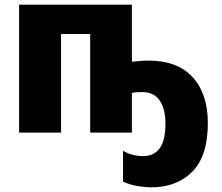

<svg xmlns="http://www.w3.org/2000/svg" viewBox="-20 -569 953 824"><path d="M546 -549V-304Q564 -306 583 -307.5Q602 -309 617 -309Q742 -309 807 -237.5Q872 -166 872 -41Q872 101 805 168Q738 235 629 235Q604 235 573 230Q542 225 508 211V78Q525 89 548.5 95Q572 101 594 101Q639 101 664.5 68.5Q690 36 690 -40Q690 -101 665.5 -137.5Q641 -174 589 -174Q576 -174 565 -173Q554 -172 546 -170V0H367V-423H242V0H62V-549Z"/></svg>

Font: Noto Sans Disp ExtBd
Style: Regular
Weight: 800
Designer: Monotype Design Team
Foundry: Monotype Imaging Inc.
Version: Version 2.000;GOOG;noto-source:20170915:90ef993387c0; ttfaut